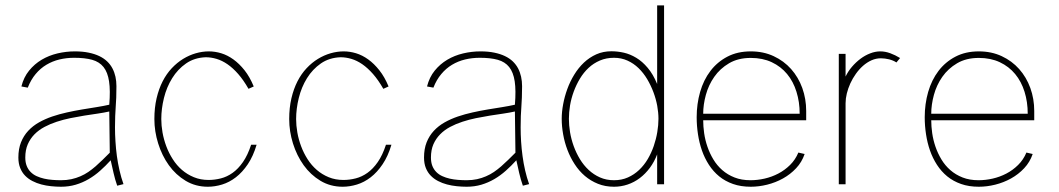

<svg xmlns="http://www.w3.org/2000/svg" viewBox="-20 -690 3966 719"><path d="M442.4 -0.5Q433.6 -25.4 427.5 -52Q421.4 -78.6 417.7 -105.7Q414.1 -132.8 412.4 -159.9Q410.6 -187 410.6 -212.9Q410.6 -237.3 411.4 -255.4Q412.1 -273.4 413.3 -290Q414.6 -306.6 415.3 -324.7Q416 -342.8 416 -367.2Q416 -385.7 412.4 -402.6Q408.7 -419.4 401.1 -433.8Q393.6 -448.2 381.3 -460Q369.1 -471.7 351.8 -480Q334.5 -488.3 311.8 -492.9Q289.1 -497.6 260.3 -497.6Q227.5 -497.6 195.3 -490Q163.1 -482.4 136 -466.3Q108.9 -450.2 88.9 -425.5Q68.8 -400.9 60.1 -366.2L84 -361.8Q95.7 -391.6 113.5 -412.8Q131.3 -434.1 153.8 -447.5Q176.3 -460.9 202.6 -467.3Q229 -473.6 257.8 -473.6Q297.9 -473.6 325 -466.1Q352.1 -458.5 367.7 -439Q383.3 -419.4 388.4 -385.3Q393.6 -351.1 389.2 -297.9Q367.7 -293 341.3 -288.8Q314.9 -284.7 287.1 -280Q259.3 -275.4 230.7 -269Q202.1 -262.7 175.5 -253.7Q148.9 -244.6 126 -231.7Q103 -218.8 85.7 -200.2Q68.4 -181.6 58.6 -157Q48.8 -132.3 48.8 -100.1Q48.8 -77.6 55.7 -60.8Q62.5 -43.9 74.2 -32Q85.9 -20 101.6 -12Q117.2 -3.9 134.8 0.7Q152.3 5.4 171.4 7.3Q190.4 9.3 208.5 9.3Q237.8 9.3 263.4 1.7Q289.1 -5.9 312 -19.3Q335 -32.7 355.2 -50.8Q375.5 -68.8 394.5 -89.8Q399.9 -65.9 405.3 -42Q410.6 -18.1 418.9 5.4ZM391.1 -118.2Q377.4 -104.5 364.3 -91.6Q351.1 -78.6 337.9 -67.1Q324.7 -55.7 310.8 -46.1Q296.9 -36.6 281 -29.8Q265.1 -22.9 247.3 -19Q229.5 -15.1 208.5 -15.1Q192.4 -15.1 176.3 -16.4Q160.2 -17.6 145.3 -21Q130.4 -24.4 117.4 -30.3Q104.5 -36.1 95 -45.7Q85.4 -55.2 80.1 -68.6Q74.7 -82 74.7 -100.1Q74.7 -128.4 84 -149.7Q93.3 -170.9 109.1 -187Q125 -203.1 146.5 -214.6Q168 -226.1 192.6 -234.1Q217.3 -242.2 243.7 -247.6Q270 -252.9 295.9 -257.1Q321.8 -261.2 345.7 -264.6Q369.6 -268.1 389.2 -272.5Z M920.4 -147.9Q907.7 -108.9 889.9 -83.3Q872.1 -57.6 851.1 -42.7Q830.1 -27.8 807.1 -22Q784.2 -16.1 761.2 -16.1Q731 -16.1 706.1 -26.4Q681.2 -36.6 661.4 -53.7Q641.6 -70.8 627 -93.8Q612.3 -116.7 602.8 -142.1Q593.3 -167.5 588.6 -193.8Q584 -220.2 584 -244.1Q584 -282.7 594 -323.2Q604 -363.8 624.8 -397.2Q645.5 -430.7 676.8 -452.4Q708 -474.1 750.5 -475.6Q770.5 -475.6 791 -469.5Q811.5 -463.4 831.8 -449.5Q852.1 -435.5 871.8 -413.1Q891.6 -390.6 910.6 -357.4L930.2 -366.2Q915.5 -401.9 895.8 -426.8Q876 -451.7 854 -467.5Q832 -483.4 808.6 -490.5Q785.2 -497.6 762.2 -497.6Q737.8 -497.6 713.1 -490.5Q688.5 -483.4 665.8 -469.5Q643.1 -455.6 623.3 -434.6Q603.5 -413.6 589.1 -385.5Q574.7 -357.4 566.4 -322Q558.1 -286.6 558.1 -244.1Q558.1 -198.2 572.3 -152.8Q586.4 -107.4 612.3 -71.3Q638.2 -35.2 675.3 -12.9Q712.4 9.3 758.3 9.3Q784.7 9.3 811.8 1Q838.9 -7.3 863.3 -26.1Q887.7 -44.9 908 -75Q928.2 -105 940.9 -147.9Z M1425.3 -147.9Q1412.6 -108.9 1394.8 -83.3Q1377 -57.6 1356 -42.7Q1335 -27.8 1312 -22Q1289.1 -16.1 1266.1 -16.1Q1235.8 -16.1 1210.9 -26.4Q1186 -36.6 1166.3 -53.7Q1146.5 -70.8 1131.8 -93.8Q1117.2 -116.7 1107.7 -142.1Q1098.1 -167.5 1093.5 -193.8Q1088.9 -220.2 1088.9 -244.1Q1088.9 -282.7 1098.9 -323.2Q1108.9 -363.8 1129.6 -397.2Q1150.4 -430.7 1181.6 -452.4Q1212.9 -474.1 1255.4 -475.6Q1275.4 -475.6 1295.9 -469.5Q1316.4 -463.4 1336.7 -449.5Q1356.9 -435.5 1376.7 -413.1Q1396.5 -390.6 1415.5 -357.4L1435.1 -366.2Q1420.4 -401.9 1400.6 -426.8Q1380.9 -451.7 1358.9 -467.5Q1336.9 -483.4 1313.5 -490.5Q1290 -497.6 1267.1 -497.6Q1242.7 -497.6 1218 -490.5Q1193.4 -483.4 1170.7 -469.5Q1147.9 -455.6 1128.2 -434.6Q1108.4 -413.6 1094 -385.5Q1079.6 -357.4 1071.3 -322Q1063 -286.6 1063 -244.1Q1063 -198.2 1077.1 -152.8Q1091.3 -107.4 1117.2 -71.3Q1143.1 -35.2 1180.2 -12.9Q1217.3 9.3 1263.2 9.3Q1289.6 9.3 1316.7 1Q1343.8 -7.3 1368.2 -26.1Q1392.6 -44.9 1412.8 -75Q1433.1 -105 1445.8 -147.9Z M1961.4 -0.5Q1952.6 -25.4 1946.5 -52Q1940.4 -78.6 1936.8 -105.7Q1933.1 -132.8 1931.4 -159.9Q1929.7 -187 1929.7 -212.9Q1929.7 -237.3 1930.4 -255.4Q1931.2 -273.4 1932.4 -290Q1933.6 -306.6 1934.3 -324.7Q1935.1 -342.8 1935.1 -367.2Q1935.1 -385.7 1931.4 -402.6Q1927.7 -419.4 1920.2 -433.8Q1912.6 -448.2 1900.4 -460Q1888.2 -471.7 1870.8 -480Q1853.5 -488.3 1830.8 -492.9Q1808.1 -497.6 1779.3 -497.6Q1746.6 -497.6 1714.4 -490Q1682.1 -482.4 1655 -466.3Q1627.9 -450.2 1607.9 -425.5Q1587.9 -400.9 1579.1 -366.2L1603 -361.8Q1614.7 -391.6 1632.6 -412.8Q1650.4 -434.1 1672.9 -447.5Q1695.3 -460.9 1721.7 -467.3Q1748 -473.6 1776.9 -473.6Q1816.9 -473.6 1844 -466.1Q1871.1 -458.5 1886.7 -439Q1902.3 -419.4 1907.5 -385.3Q1912.6 -351.1 1908.2 -297.9Q1886.7 -293 1860.4 -288.8Q1834 -284.7 1806.2 -280Q1778.3 -275.4 1749.8 -269Q1721.2 -262.7 1694.6 -253.7Q1668 -244.6 1645 -231.7Q1622.1 -218.8 1604.7 -200.2Q1587.4 -181.6 1577.6 -157Q1567.9 -132.3 1567.9 -100.1Q1567.9 -77.6 1574.7 -60.8Q1581.5 -43.9 1593.3 -32Q1605 -20 1620.6 -12Q1636.2 -3.9 1653.8 0.7Q1671.4 5.4 1690.4 7.3Q1709.5 9.3 1727.5 9.3Q1756.8 9.3 1782.5 1.7Q1808.1 -5.9 1831.1 -19.3Q1854 -32.7 1874.3 -50.8Q1894.5 -68.8 1913.6 -89.8Q1918.9 -65.9 1924.3 -42Q1929.7 -18.1 1938 5.4ZM1910.2 -118.2Q1896.5 -104.5 1883.3 -91.6Q1870.1 -78.6 1856.9 -67.1Q1843.8 -55.7 1829.8 -46.1Q1815.9 -36.6 1800 -29.8Q1784.2 -22.9 1766.4 -19Q1748.5 -15.1 1727.5 -15.1Q1711.4 -15.1 1695.3 -16.4Q1679.2 -17.6 1664.3 -21Q1649.4 -24.4 1636.5 -30.3Q1623.5 -36.1 1614 -45.7Q1604.5 -55.2 1599.1 -68.6Q1593.8 -82 1593.8 -100.1Q1593.8 -128.4 1603 -149.7Q1612.3 -170.9 1628.2 -187Q1644 -203.1 1665.5 -214.6Q1687 -226.1 1711.7 -234.1Q1736.3 -242.2 1762.7 -247.6Q1789.1 -252.9 1814.9 -257.1Q1840.8 -261.2 1864.7 -264.6Q1888.7 -268.1 1908.2 -272.5Z M2466.8 0V-669.9H2440.9V-375.5Q2425.8 -412.1 2405.5 -436Q2385.3 -460 2362.5 -473.6Q2339.8 -487.3 2316.2 -492.7Q2292.5 -498 2269.5 -498Q2238.8 -498 2213.1 -486.6Q2187.5 -475.1 2166.7 -455.6Q2146 -436 2130.4 -410.4Q2114.7 -384.8 2104.5 -356.7Q2094.2 -328.6 2088.9 -299.8Q2083.5 -271 2083.5 -245.1Q2083.5 -216.8 2088.9 -186.8Q2094.2 -156.7 2105 -128.4Q2115.7 -100.1 2132.1 -75Q2148.4 -49.8 2170.2 -31.2Q2191.9 -12.7 2219.2 -1.7Q2246.6 9.3 2279.3 9.3Q2305.7 9.3 2330.3 1Q2355 -7.3 2376 -23.2Q2397 -39.1 2413.6 -61.5Q2430.2 -84 2440.9 -111.8V0ZM2110.4 -245.1Q2110.4 -269 2114.7 -295.2Q2119.1 -321.3 2128.4 -346.7Q2137.7 -372.1 2151.6 -395.3Q2165.5 -418.5 2184.1 -435.8Q2202.6 -453.1 2226.6 -463.4Q2250.5 -473.6 2279.3 -473.6Q2306.6 -473.6 2329.8 -463.1Q2353 -452.6 2371.3 -434.8Q2389.6 -417 2403.6 -393.6Q2417.5 -370.1 2427 -344.7Q2436.5 -319.3 2441.2 -293.7Q2445.8 -268.1 2445.8 -245.1Q2445.8 -221.7 2441.4 -195.3Q2437 -168.9 2428.2 -143.3Q2419.4 -117.7 2405.8 -94.5Q2392.1 -71.3 2373.5 -53.7Q2355 -36.1 2331.5 -25.6Q2308.1 -15.1 2279.3 -15.1Q2250.5 -15.1 2226.8 -25.6Q2203.1 -36.1 2184.3 -53.7Q2165.5 -71.3 2151.6 -94.2Q2137.7 -117.2 2128.4 -142.8Q2119.1 -168.5 2114.7 -194.8Q2110.4 -221.2 2110.4 -245.1Z M2969.7 -118.7Q2958.5 -91.8 2938.7 -72.3Q2918.9 -52.7 2894.5 -40Q2870.1 -27.3 2843.3 -21.2Q2816.4 -15.1 2790.5 -15.1Q2756.8 -15.1 2730.7 -25.4Q2704.6 -35.6 2684.8 -53Q2665 -70.3 2651.4 -93Q2637.7 -115.7 2629.2 -140.6Q2620.6 -165.5 2616.9 -191.2Q2613.3 -216.8 2613.3 -239.7H2999V-274.4Q2999 -319.8 2984.4 -360.4Q2969.7 -400.9 2942.6 -431.4Q2915.5 -461.9 2877.2 -479.7Q2838.9 -497.6 2791.5 -497.6Q2741.7 -497.6 2703.9 -477.8Q2666 -458 2640.4 -424.3Q2614.7 -390.6 2601.8 -345.7Q2588.9 -300.8 2588.9 -251Q2588.9 -218.8 2593.8 -187Q2598.6 -155.3 2608.6 -126.5Q2618.7 -97.7 2634.8 -72.8Q2650.9 -47.9 2673.3 -29.5Q2695.8 -11.2 2725.1 -1Q2754.4 9.3 2791.5 9.3Q2821.8 9.3 2853 1.5Q2884.3 -6.3 2912.1 -21.7Q2939.9 -37.1 2961.4 -60.1Q2982.9 -83 2993.2 -113.3ZM2613.3 -264.2Q2613.3 -297.9 2623.3 -334.7Q2633.3 -371.6 2654.8 -402.3Q2676.3 -433.1 2710.2 -453.1Q2744.1 -473.1 2791.5 -473.1Q2835.9 -473.1 2870.1 -457Q2904.3 -440.9 2927.5 -412.8Q2950.7 -384.8 2962.6 -346.4Q2974.6 -308.1 2974.6 -264.2Z M3350.6 -472.7Q3332.5 -483.9 3313.7 -490.7Q3294.9 -497.6 3276.4 -497.6Q3257.8 -497.6 3238.8 -490.2Q3219.7 -482.9 3202.4 -470Q3185.1 -457 3170.4 -439.9Q3155.8 -422.9 3146.5 -403.3V-488.3H3121.1V0H3146.5V-303.2Q3146.5 -320.8 3151.1 -339.8Q3155.8 -358.9 3164.3 -377.7Q3172.9 -396.5 3185.1 -413.6Q3197.3 -430.7 3211.9 -443.6Q3226.6 -456.5 3243.4 -464.1Q3260.3 -471.7 3278.8 -471.7Q3286.1 -471.7 3293.9 -470.7Q3301.8 -469.7 3309.6 -467.8Q3317.4 -465.8 3324.2 -462.9Q3331.1 -460 3336.9 -456.1Z M3823.7 -118.7Q3812.5 -91.8 3792.7 -72.3Q3772.9 -52.7 3748.5 -40Q3724.1 -27.3 3697.3 -21.2Q3670.4 -15.1 3644.5 -15.1Q3610.8 -15.1 3584.7 -25.4Q3558.6 -35.6 3538.8 -53Q3519 -70.3 3505.4 -93Q3491.7 -115.7 3483.2 -140.6Q3474.6 -165.5 3470.9 -191.2Q3467.3 -216.8 3467.3 -239.7H3853V-274.4Q3853 -319.8 3838.4 -360.4Q3823.7 -400.9 3796.6 -431.4Q3769.5 -461.9 3731.2 -479.7Q3692.9 -497.6 3645.5 -497.6Q3595.7 -497.6 3557.9 -477.8Q3520 -458 3494.4 -424.3Q3468.8 -390.6 3455.8 -345.7Q3442.9 -300.8 3442.9 -251Q3442.9 -218.8 3447.8 -187Q3452.6 -155.3 3462.6 -126.5Q3472.7 -97.7 3488.8 -72.8Q3504.9 -47.9 3527.3 -29.5Q3549.8 -11.2 3579.1 -1Q3608.4 9.3 3645.5 9.3Q3675.8 9.3 3707 1.5Q3738.3 -6.3 3766.1 -21.7Q3793.9 -37.1 3815.4 -60.1Q3836.9 -83 3847.2 -113.3ZM3467.3 -264.2Q3467.3 -297.9 3477.3 -334.7Q3487.3 -371.6 3508.8 -402.3Q3530.3 -433.1 3564.2 -453.1Q3598.1 -473.1 3645.5 -473.1Q3689.9 -473.1 3724.1 -457Q3758.3 -440.9 3781.5 -412.8Q3804.7 -384.8 3816.7 -346.4Q3828.6 -308.1 3828.6 -264.2Z"/></svg>

Font: SaysetthaMai Thin
Style: Regular
Weight: 100
Designer: John M. Durdin
Foundry: Lao Script for Windows
Version: Version 1.101